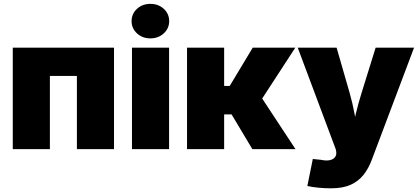

<svg xmlns="http://www.w3.org/2000/svg" viewBox="-20 -787 2208 1013"><path d="M581.5 -535.6V0H385.7V-386.2H243.2V0H47.4V-535.6Z M676.3 0V-535.6H872.1V0ZM773.4 -584.5Q731.4 -584.5 702.9 -610.8Q674.3 -637.2 674.3 -675.3Q674.3 -714.4 702.9 -740.5Q731.4 -766.6 773.4 -766.6Q815.4 -766.6 844 -740.5Q872.6 -714.4 872.6 -675.3Q872.6 -637.2 844 -610.8Q815.4 -584.5 773.4 -584.5Z M966.8 0V-535.6H1162.6V-333.5H1191.9L1313.5 -535.6H1538.1L1363.3 -267.1L1539.1 0H1311.5L1201.7 -183.6H1162.6V0Z M1601.6 194.3 1630.4 51.8 1673.3 56.2Q1700.7 62 1719.5 58.1Q1738.3 54.2 1747.3 42.5Q1756.3 30.8 1753.9 13.2L1751.5 0.5L1550.8 -535.6H1755.9L1824.7 -296.9Q1840.3 -242.2 1850.6 -186.5Q1860.8 -130.9 1874 -67.9H1831.5Q1844.2 -130.9 1857.4 -186.8Q1870.6 -242.7 1887.7 -296.9L1961.9 -535.6H2164.6L1941.9 55.2Q1924.8 101.6 1897.9 135.5Q1871.1 169.4 1829.8 188Q1788.6 206.5 1727.1 206.5Q1693.8 206.5 1660.6 203.4Q1627.4 200.2 1601.6 194.3Z"/></svg>

Font: Inter 20pt Black
Style: Regular
Weight: 900
Version: Version 4.001;git-66647c0bb